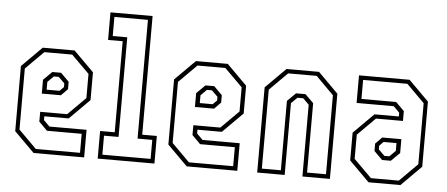

<svg xmlns="http://www.w3.org/2000/svg" viewBox="-50 -865 2282 981"><g transform="rotate(5 1091.0 -375.0)"><path d="M314 -540 417 -437V-294.5L314 -191.5H189V-172L219.5 -141.5H410V0H150.5L47.5 -103V-437L150.5 -540ZM303.5 -518H160.5L68.5 -426V-113L160 -21.5H387V-119H209L166 -162V-212.5H304.5L395 -303V-427ZM255 -420.5 297.5 -378V-340L264 -306H166V-377L210 -420.5ZM245 -398.5H219.5L189 -368V-328H255L276 -349V-368Z M479.5 0V-141.5H554.5V-608.5H479.5V-750H695.5V-141.5H770.5V0ZM501.5 -22H749V-119.5H673.5V-728.5H501.5V-630.5H576V-119.5H501.5Z M1099.5 -540 1202.5 -437V-294.5L1099.5 -191.5H974.5V-172L1005 -141.5H1195.5V0H936L833 -103V-437L936 -540ZM1089 -518H946L854 -426V-113L945.5 -21.5H1172.5V-119H994.5L951.5 -162V-212.5H1090L1180.5 -303V-427ZM1040.5 -420.5 1083 -378V-340L1049.5 -306H951.5V-377L995.5 -420.5ZM1030.5 -398.5H1005L974.5 -368V-328H1040.5L1061.5 -349V-368Z M1297.5 0V-437L1400.5 -540H1567.5L1670.5 -437V0H1529.5V-368L1499 -398.5H1469L1438.5 -368V0ZM1319.5 -22H1417V-378L1460 -420.5H1508.5L1551.5 -378V-22H1648.5V-427L1557.5 -518.5H1411L1319.5 -427Z M1868.5 0 1765.5 -103V-245.5L1868.5 -348.5H1993.5V-368L1963 -398.5H1772.5V-540H2032L2135 -437V-103L2032 0ZM1879 -22H2022L2114 -114V-427L2022.5 -518.5H1795.5V-421H1973.5L2016.5 -378V-327.5H1878L1787.5 -237V-113ZM1927.5 -119.5 1885 -162V-200L1918.5 -234H2016.5V-163L1972.5 -119.5ZM1937.5 -141.5H1963L1993.5 -172V-212H1927.5L1906.5 -191V-172Z"/></g></svg>

Font: Tourney Condensed ExtraLight
Style: Regular
Weight: 200
Width: 3
Designer: Tyler Finck
Foundry: Etcetera Type Co
Version: Version 1.010; ttfautohint (v1.8.3)